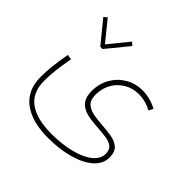

<svg xmlns="http://www.w3.org/2000/svg" viewBox="-173 -660 1059 1059"><g transform="rotate(45 356.5 -131.0)"><path d="M199.2 -339.4H181.6L77.1 -467.3L95.7 -483.4L190.4 -366.7L285.2 -483.4L303.7 -467.3ZM630.9 -305.2 618.2 -278.8Q568.4 -305.2 517.6 -305.2Q470.7 -305.2 432.6 -283.2Q394.5 -261.2 372.1 -222.4Q349.6 -183.6 349.6 -132.8Q349.6 -92.3 371.1 -73.7Q392.6 -55.2 426.3 -49.3Q460 -43.5 497.1 -41Q535.2 -38.6 570.3 -32.5Q605.5 -26.4 627.7 -6.6Q649.9 13.2 649.9 56.6Q649.9 106 608.4 142.8Q566.9 179.7 495.1 200Q423.3 220.2 332.5 220.2Q207.5 220.2 137 167.2Q66.4 114.3 66.4 10.3Q66.4 -33.2 71 -75.4Q75.7 -117.7 86.9 -181.2L116.2 -176.3Q104.5 -111.3 99.9 -70.3Q95.2 -29.3 95.2 12.7Q95.2 104 156 147.5Q216.8 190.9 330.1 190.9Q413.1 190.9 478.8 174.3Q544.4 157.7 582.5 127.2Q620.6 96.7 620.6 56.2Q620.6 25.4 602.3 11.2Q584 -2.9 554.4 -7.3Q524.9 -11.7 491.2 -13.7Q460.4 -15.6 430.2 -19.5Q399.9 -23.4 375 -34.7Q350.1 -45.9 335.2 -69.1Q320.3 -92.3 320.3 -132.8Q320.3 -191.4 346.9 -237.1Q373.5 -282.7 418.2 -308.6Q462.9 -334.5 517.6 -334.5Q544.9 -334.5 573.5 -327.4Q602.1 -320.3 630.9 -305.2Z"/></g></svg>

Font: Estedad-FD Thin
Style: Regular
Weight: 100
Designer: Amin Abedi
Version: Version 7.3